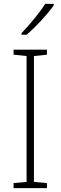

<svg xmlns="http://www.w3.org/2000/svg" viewBox="-20 -1021 312 990"><path d="M257 -993V-1001H213C184 -955 134 -895 91 -850V-842H117C165 -882 225 -948 257 -993ZM222 -51V-77L155 -83V-732L222 -739V-765H50V-739L117 -732V-83L50 -77V-51Z"/></svg>

Font: Noto Sans Tamil UI SemiCondensed ExtraLight
Style: Regular
Weight: 200
Width: 4
Designer: Jelle Bosma - Monotype Design Team
Foundry: Monotype Imaging Inc.
Version: Version 2.004